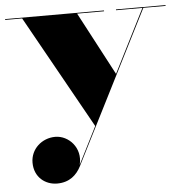

<svg xmlns="http://www.w3.org/2000/svg" viewBox="-66 -510 787 816"><g transform="rotate(-5 328.0 -102.0)"><path d="M407.5 -456.5V-460H-14.5V-456.5H58L327.5 26L247.5 184.5C265.5 113.5 211.5 57 154 57C97 57 48.5 100 48.5 158C48.5 221 95.5 255.5 145.5 255.5C199 255.5 229.5 226 247.5 191L575 -456.5H670V-460H458.5V-456.5H571L435 -187L292.5 -456.5Z"/></g></svg>

Font: Bodoni* 48pt Fatface
Style: Regular
Weight: 900
Version: Version 2.3